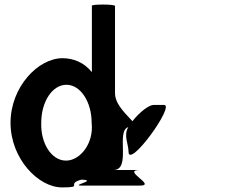

<svg xmlns="http://www.w3.org/2000/svg" viewBox="-20 -810 983 838"><path d="M26 -274C26 -118 147 8 251 8C349 8 265 -6 335 -26C411 -23 283 0 337 0H591C666 0 507 -68 591 -68H475C555 -68 484 -239 540 -255C518 -220 541 -180 541 -148C541 -70 746 -352 696 -352H650C631 -352 590 -322 558 -281C536 -307 482 -352 482 -403V-784C482 -792 381 -792 381 -785V-495C347 -538 299 -556 253 -556C146 -556 26 -430 26 -274ZM160 -274C160 -366 208 -440 270 -440C331 -440 380 -366 380 -274C390 -184 330 -109 268 -109C205 -109 157 -184 160 -274Z"/></svg>

Font: Ampere
Style: SCSuCnd
Weight: 400
Version: Version 1